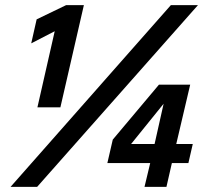

<svg xmlns="http://www.w3.org/2000/svg" viewBox="-20 -724 817 744"><path d="M122 -649 236 -704H305L214 -308H125L192 -603L101 -556ZM124 0H21L642 -704H747ZM625 0H540L562 -92H396L417 -183L596 -396H717L663 -166H727L710 -92H646ZM614 -322 488 -166H579Z"/></svg>

Font: CBA Beacon Sans Bold
Style: Italic
Weight: 700
Italic angle: -13°
Designer: Wei Huang
Foundry: Wei Huang
Version: Version 1.002